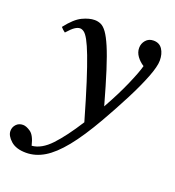

<svg xmlns="http://www.w3.org/2000/svg" viewBox="-219 -585 862 944"><g transform="rotate(20 212.0 -113.5)"><path d="M37 211Q87 207 135.5 155.5Q184 104 241 14Q208 -101 183.5 -177.5Q159 -254 141 -301Q123 -348 109.5 -372.5Q96 -397 85 -405Q74 -413 64 -413Q52 -413 37.5 -403.5Q23 -394 0 -368Q-7 -373 -12.5 -378Q-18 -383 -23 -389Q18 -442 53.5 -459Q89 -476 118 -476Q135 -476 150.5 -469Q166 -462 181.5 -440.5Q197 -419 215 -377Q233 -335 255 -266Q277 -197 306 -93Q352 -175 382 -244Q412 -313 420 -345Q398 -359 383.5 -379Q369 -399 369 -422Q369 -445 384 -462.5Q399 -480 424 -480Q455 -480 470.5 -456.5Q486 -433 486 -398Q486 -367 463.5 -309Q441 -251 403.5 -178Q366 -105 322 -28Q263 75 213 136.5Q163 198 117 225.5Q71 253 22 253Q-30 253 -58 228Q-86 203 -86 178Q-86 158 -72.5 143.5Q-59 129 -37 129Q-20 129 2.5 144.5Q25 160 37 211Z"/></g></svg>

Font: Castoro
Style: Italic
Weight: 400
Italic angle: -11°
Designer: John Hudson with Paul Hanslow, assisted by Kaja Sojewska.
Foundry: Tiro Typeworks Ltd.
Version: Version 2.04